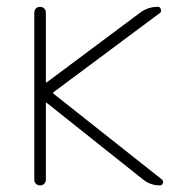

<svg xmlns="http://www.w3.org/2000/svg" viewBox="-20 -567 547 566"><path d="M119.1 -262.7Q115.2 -265.6 115.2 -261.7V-37.1Q115.2 -30.3 110.4 -25.4Q105.5 -20.5 98.1 -20.5Q90.8 -20.5 85.9 -25.4Q81.1 -30.3 81.1 -37.1V-529.3Q81.1 -537.1 85.9 -542Q90.8 -546.9 98.1 -546.9Q105.5 -546.9 110.4 -542Q115.2 -537.1 115.2 -529.3V-326.2Q115.2 -322.3 119.1 -325.2L392.6 -529.3Q416 -546.9 445.3 -546.9Q452.1 -546.9 454.1 -539.6Q456.1 -532.2 452.1 -529.3L138.7 -295.9Q134.8 -293 138.7 -290L457 -38.1Q460.9 -35.2 460.9 -30.3Q460.9 -29.3 460 -27.3Q458 -20.5 451.2 -20.5Q422.9 -20.5 401.4 -38.1Z"/></svg>

Font: Gen Jyuu Gothic ExtraLight
Style: Regular
Weight: 100
Designer: [Source Han Sans]
Ryoko NISHIZUKA  (kana & ideographs); Paul D. Hunt (Latin, Greek & Cyrillic); Wenlong ZHANG  (bopomofo
Version: Version 1.002.20150607